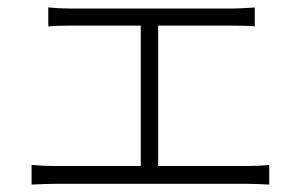

<svg xmlns="http://www.w3.org/2000/svg" viewBox="-20 -516 811 517"><path d="M65 -19V-72Q97 -69 127 -69H359V-447H169Q130 -447 110 -445V-496Q140 -493 169 -493H603Q621 -493 653 -495Q662 -496 666 -496V-445Q648 -447 603 -447H406V-69H647Q678 -69 705 -72V-19Q667 -21 647 -21H387H127Q107 -21 65 -19Z"/></svg>

Font: GenSekiGothic TW L
Style: Regular
Weight: 300
Version: Version 1.501;PS 1;hotconv 16.6.51;makeotf.lib2.5.65220